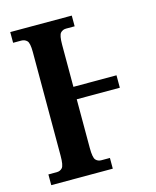

<svg xmlns="http://www.w3.org/2000/svg" viewBox="-109 -789 704 865"><g transform="rotate(-15 243.5 -357.0)"><path d="M22 0V-50H61Q77 -50 87 -61Q97 -72 97 -117V-601Q97 -643 86.5 -653.5Q76 -664 60 -664H22V-714H309V-664H269Q253 -664 243 -653Q233 -642 233 -598V-402H434V-344H233V-117Q233 -72 243 -61Q253 -50 269 -50H309V0Z"/></g></svg>

Font: Noto Serif ExtraCondensed
Style: Bold
Weight: 700
Width: 2
Designer: Monotype Design Team
Foundry: Monotype Imaging Inc.
Version: Version 2.014; ttfautohint (v1.8.4.7-5d5b)